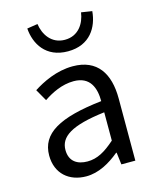

<svg xmlns="http://www.w3.org/2000/svg" viewBox="-122 -899 808 996"><g transform="rotate(-15 282.0 -401.5)"><path d="M217 13C284 13 345 -22 397 -65H400L408 0H483V-334C483 -468 427 -557 295 -557C208 -557 131 -518 81 -486L117 -423C160 -452 217 -481 280 -481C369 -481 392 -414 392 -344C161 -318 58 -259 58 -141C58 -43 126 13 217 13ZM243 -60C189 -60 147 -85 147 -147C147 -217 209 -262 392 -284V-132C339 -85 296 -60 243 -60ZM293 -638C413 -638 461 -724 468 -807L410 -816C402 -758 366 -700 293 -700C221 -700 184 -758 176 -816L119 -807C125 -724 174 -638 293 -638Z"/></g></svg>

Font: Noto Sans CJK JP Regular
Style: Regular
Weight: 400
Designer: Ryoko NISHIZUKA (kana & ideographs); Paul D. Hunt (Latin, Greek & Cyrillic); Wenlong ZHANG (bopomofo); Sandoll Communica
Foundry: Adobe Systems Incorporated
Version: Version 1.001;PS 1.001;hotconv 1.0.78;makeotf.lib2.5.61930